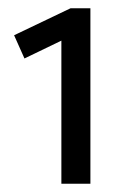

<svg xmlns="http://www.w3.org/2000/svg" viewBox="-20 -740 291 463"><path d="M198 -720V-297H128V-642L39 -599L14 -655L150 -720Z"/></svg>

Font: Average Sans
Style: Regular
Weight: 400
Designer: Eduardo Rodriguez Tunni
Foundry: Eduardo Rodriguez Tunni
Version: Version 1.002